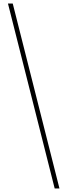

<svg xmlns="http://www.w3.org/2000/svg" viewBox="-20 -871 382 1085"><path d="M289 194H316L52 -851H25Z"/></svg>

Font: Noto Sans Tamil UI Condensed Thin
Style: Regular
Weight: 100
Width: 3
Designer: Jelle Bosma - Monotype Design Team
Foundry: Monotype Imaging Inc.
Version: Version 2.004